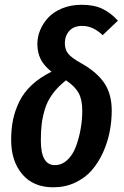

<svg xmlns="http://www.w3.org/2000/svg" viewBox="-20 -774 522 808"><path d="M324.2 -753.9Q375 -753.9 410.6 -737.1Q446.3 -720.2 476.1 -687L412.1 -626Q371.6 -665 326.2 -665Q290 -665 271.5 -643.8Q252.9 -622.6 252.9 -591.8Q252.9 -565.4 267.1 -547.9Q281.2 -530.3 321.8 -507.8Q387.2 -471.2 418.7 -424.8Q450.2 -378.4 450.2 -309.1Q450.2 -263.7 441.4 -219Q432.6 -174.3 413.3 -131.8Q394 -89.4 366 -57.1Q337.9 -24.9 296.1 -5.4Q254.4 14.2 204.1 14.2Q120.1 14.2 73.5 -41Q26.9 -96.2 26.9 -185.1Q26.9 -231.4 34.9 -270.3Q43 -309.1 61.5 -346.9Q80.1 -384.8 114 -416.5Q147.9 -448.2 196.8 -472.2Q164.6 -497.6 150.9 -525.6Q137.2 -553.7 137.2 -588.9Q137.2 -618.2 148.7 -646.5Q160.2 -674.8 182.4 -699.2Q204.6 -723.6 241.5 -738.8Q278.3 -753.9 324.2 -753.9ZM257.8 -436Q223.6 -409.2 201.4 -378.9Q179.2 -348.6 168.9 -314.5Q158.7 -280.3 155.3 -251Q151.9 -221.7 151.9 -182.1Q151.9 -79.1 210.9 -79.1Q240.2 -79.1 263.4 -100.8Q286.6 -122.6 299.6 -157.5Q312.5 -192.4 319.3 -231Q326.2 -269.5 326.2 -308.1Q326.2 -355 310.8 -382.8Q295.4 -410.6 257.8 -436Z"/></svg>

Font: Fira Sans Compressed Medium
Style: Italic
Weight: 500
Width: 3
Italic angle: -8°
Designer: Carrois Corporate & Edenspiekermann AG
Foundry: Carrois Corporate GbR & Edenspiekermann AG
Version: Version 4.203;PS 004.203;hotconv 1.0.88;makeotf.lib2.5.64775